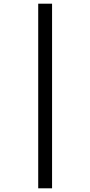

<svg xmlns="http://www.w3.org/2000/svg" viewBox="-20 -782 489 1040"><path d="M187 -762H262V238H187Z"/></svg>

Font: Noto Sans Ethiopic Cond
Style: Regular
Weight: 400
Width: 3
Designer: Monotype Design Team
Foundry: Monotype Imaging Inc.
Version: Version 2.102; ttfautohint (v1.8.4.7-5d5b)